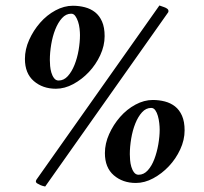

<svg xmlns="http://www.w3.org/2000/svg" viewBox="-20 -667 743 701"><path d="M532 -273Q513 -273 498.5 -257Q484 -241 474 -216Q464 -191 459 -161Q454 -131 454 -104Q454 -95 455 -82.5Q456 -70 459.5 -58Q463 -46 469.5 -37.5Q476 -29 486 -29Q505 -29 519.5 -45Q534 -61 543.5 -86Q553 -111 558 -140Q563 -169 563 -194Q563 -204 561.5 -217.5Q560 -231 556.5 -243.5Q553 -256 547 -264.5Q541 -273 532 -273ZM240 -617Q221 -617 206.5 -601Q192 -585 182 -560Q172 -535 167 -505Q162 -475 162 -448Q162 -439 163 -426.5Q164 -414 167.5 -402Q171 -390 177.5 -381.5Q184 -373 194 -373Q213 -373 227.5 -389Q242 -405 252 -430Q262 -455 267 -484Q272 -513 272 -539Q272 -549 270.5 -562.5Q269 -576 265 -588Q261 -600 255 -608.5Q249 -617 240 -617ZM145 14Q135 12 128 9Q122 6 116.5 3Q111 0 111 -5Q111 -7 113 -11L562 -647Q571 -644 579 -641Q585 -639 590 -635.5Q595 -632 595 -627Q595 -623 594 -622ZM538 -302Q561 -302 582 -296.5Q603 -291 619 -278.5Q635 -266 644.5 -244.5Q654 -223 654 -191Q654 -156 638 -121.5Q622 -87 596.5 -60Q571 -33 539.5 -16Q508 1 476 1Q428 1 395.5 -27Q363 -55 363 -108Q363 -143 378.5 -177.5Q394 -212 418.5 -240Q443 -268 474.5 -285Q506 -302 538 -302ZM246 -646Q269 -646 290 -640.5Q311 -635 327 -622.5Q343 -610 352.5 -588.5Q362 -567 362 -535Q362 -500 346 -465.5Q330 -431 304.5 -404Q279 -377 247.5 -360Q216 -343 184 -343Q136 -343 103.5 -371Q71 -399 71 -452Q71 -487 86.5 -521.5Q102 -556 126.5 -584Q151 -612 182.5 -629Q214 -646 246 -646Z"/></svg>

Font: Vermiglione
Style: Bold Italic
Weight: 700
Italic angle: -11°
Version: Version 1.000